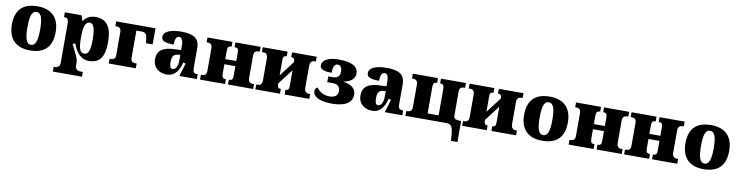

<svg xmlns="http://www.w3.org/2000/svg" viewBox="-20 -1368 9248 2405"><g transform="rotate(10 4603.5 -165.0)"><path d="M318 10C502 10 598 -83 598 -271C598 -459 493 -551 321 -551C137 -551 41 -459 41 -271C41 -83 146 10 318 10ZM320 -61C260 -61 239 -134 239 -271C239 -409 259 -479 319 -479C379 -479 401 -409 401 -271C401 -134 380 -61 320 -61Z M1020 221V160H984C967 160 922 152 922 96V61C922 20 914 -3 833 -162L864 -175C904 -66 966 12 1068 12C1206 12 1266 -71 1266 -264C1266 -459 1194 -546 1061 -546C984 -546 936 -512 908 -467H904L880 -536H668V-475H673C706 -475 727 -466 727 -403V100C727 153 681 160 664 160H649V221ZM998 -68C938 -68 922 -127 922 -264C922 -387 938 -463 1001 -463C1050 -463 1071 -388 1071 -261C1071 -128 1050 -68 998 -68Z M1665 0V-61H1644C1610 -61 1590 -75 1590 -125V-466H1655C1711 -466 1722 -439 1728 -394L1737 -331H1821V-536H1321V-475H1332C1370 -475 1395 -464 1395 -408V-125C1395 -77 1380 -61 1332 -61H1321V0Z M2056 10C2163 10 2213 -71 2238 -175L2269 -166L2219 0H2442V-61H2438C2393 -61 2379 -77 2379 -131V-383C2379 -507 2302 -551 2149 -551C2026 -551 1924 -521 1924 -445C1924 -394 1974 -375 2080 -375C2080 -446 2100 -482 2132 -482C2167 -482 2184 -449 2184 -375V-323L2103 -320C1955 -315 1882 -265 1882 -155C1882 -43 1969 10 2056 10ZM2119 -71C2092 -71 2080 -99 2080 -152C2080 -220 2098 -255 2154 -259L2185 -262V-191C2185 -118 2159 -71 2119 -71Z M2800 0V-61H2796C2763 -61 2749 -74 2749 -125V-243H2889V-125C2889 -74 2876 -61 2842 -61H2838V0H3158V-61H3147C3109 -61 3084 -79 3084 -125V-411C3084 -460 3109 -475 3147 -475H3158V-536H2838V-475H2842C2876 -475 2889 -461 2889 -412V-308H2749V-411C2749 -460 2761 -475 2795 -475H2800V-536H2482V-475H2493C2531 -475 2554 -461 2554 -412V-125C2554 -74 2532 -61 2493 -61H2482V0Z M3499 0V-61H3491C3467 -61 3455 -74 3455 -110V-123L3603 -317V-115C3603 -79 3593 -61 3569 -61H3558V0H3872V-61H3861C3823 -61 3798 -79 3798 -135V-405C3798 -461 3823 -475 3861 -475H3872V-536H3558V-475H3568C3592 -475 3603 -458 3603 -432V-420L3455 -226V-431C3455 -464 3469 -475 3493 -475H3501V-536H3186V-475H3197C3235 -475 3260 -463 3260 -407V-129C3260 -73 3235 -61 3197 -61H3186V0Z M4161 10C4332 10 4416 -49 4416 -149C4416 -233 4347 -272 4261 -284V-289C4340 -303 4399 -344 4399 -414C4399 -501 4322 -550 4151 -550C3984 -550 3941 -483 3941 -441C3941 -402 3969 -370 4090 -370C4090 -440 4105 -485 4151 -485C4184 -485 4204 -454 4204 -404C4204 -344 4171 -319 4118 -319H4057V-245H4128C4184 -245 4220 -220 4220 -163C4220 -106 4187 -74 4113 -74C4028 -74 3977 -121 3948 -158C3932 -150 3917 -133 3917 -110C3917 -48 3980 10 4161 10Z M4669 10C4776 10 4826 -71 4851 -175L4882 -166L4832 0H5055V-61H5051C5006 -61 4992 -77 4992 -131V-383C4992 -507 4915 -551 4762 -551C4639 -551 4537 -521 4537 -445C4537 -394 4587 -375 4693 -375C4693 -446 4713 -482 4745 -482C4780 -482 4797 -449 4797 -375V-323L4716 -320C4568 -315 4495 -265 4495 -155C4495 -43 4582 10 4669 10ZM4732 -71C4705 -71 4693 -99 4693 -152C4693 -220 4711 -255 4767 -259L4798 -262V-191C4798 -118 4772 -71 4732 -71Z M5711 210H5793V-58H5770C5733 -59 5698 -67 5698 -109V-411C5698 -462 5720 -475 5759 -475H5770V-536H5452V-475H5456C5489 -475 5503 -462 5503 -411V-78H5363V-411C5363 -462 5376 -475 5410 -475H5414V-536H5094V-475H5105C5143 -475 5168 -457 5168 -411V-125C5168 -76 5143 -61 5105 -61H5094V0H5612C5675 0 5696 28 5704 127Z M6129 0V-61H6121C6097 -61 6085 -74 6085 -110V-123L6233 -317V-115C6233 -79 6223 -61 6199 -61H6188V0H6502V-61H6491C6453 -61 6428 -79 6428 -135V-405C6428 -461 6453 -475 6491 -475H6502V-536H6188V-475H6198C6222 -475 6233 -458 6233 -432V-420L6085 -226V-431C6085 -464 6099 -475 6123 -475H6131V-536H5816V-475H5827C5865 -475 5890 -463 5890 -407V-129C5890 -73 5865 -61 5827 -61H5816V0Z M6833 10C7017 10 7113 -83 7113 -271C7113 -459 7008 -551 6836 -551C6652 -551 6556 -459 6556 -271C6556 -83 6661 10 6833 10ZM6835 -61C6775 -61 6754 -134 6754 -271C6754 -409 6774 -479 6834 -479C6894 -479 6916 -409 6916 -271C6916 -134 6895 -61 6835 -61Z M7488 0V-61H7484C7451 -61 7437 -74 7437 -125V-243H7577V-125C7577 -74 7564 -61 7530 -61H7526V0H7846V-61H7835C7797 -61 7772 -79 7772 -125V-411C7772 -460 7797 -475 7835 -475H7846V-536H7526V-475H7530C7564 -475 7577 -461 7577 -412V-308H7437V-411C7437 -460 7449 -475 7483 -475H7488V-536H7170V-475H7181C7219 -475 7242 -461 7242 -412V-125C7242 -74 7220 -61 7181 -61H7170V0Z M8194 0V-61H8190C8157 -61 8143 -74 8143 -125V-243H8283V-125C8283 -74 8270 -61 8236 -61H8232V0H8552V-61H8541C8503 -61 8478 -79 8478 -125V-411C8478 -460 8503 -475 8541 -475H8552V-536H8232V-475H8236C8270 -475 8283 -461 8283 -412V-308H8143V-411C8143 -460 8155 -475 8189 -475H8194V-536H7876V-475H7887C7925 -475 7948 -461 7948 -412V-125C7948 -74 7926 -61 7887 -61H7876V0Z M8885 10C9069 10 9165 -83 9165 -271C9165 -459 9060 -551 8888 -551C8704 -551 8608 -459 8608 -271C8608 -83 8713 10 8885 10ZM8887 -61C8827 -61 8806 -134 8806 -271C8806 -409 8826 -479 8886 -479C8946 -479 8968 -409 8968 -271C8968 -134 8947 -61 8887 -61Z"/></g></svg>

Font: UArctic Serif Black
Style: Regular
Weight: 900
Designer: Customization by Puisto advertising & original work Monotype Design Team
Foundry: Monotype Imaging Inc.
Version: Version 2.004